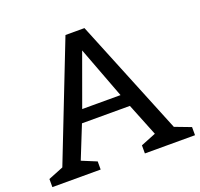

<svg xmlns="http://www.w3.org/2000/svg" viewBox="-133 -843 1020 979"><g transform="rotate(-20 377.0 -353.0)"><path d="M764 0H492V-44L574 -77L503 -254H243L172 -77L252 -44V0H-10V-44L72 -77L318 -706H421L677 -77L764 -44ZM477 -322 371 -603 269 -322Z"/></g></svg>

Font: Belgrano
Style: Regular
Weight: 400
Version: Version 1.002